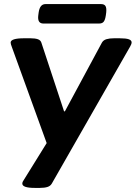

<svg xmlns="http://www.w3.org/2000/svg" viewBox="-20 -712 663 938"><path d="M150 206Q89 206 89 185Q89 180 91.5 175Q94 170 97 166L208 -13L38 -482Q32 -497 32 -504Q32 -525 98 -525H129Q151 -525 164.5 -520.5Q178 -516 182 -504L293 -168H297L478 -504Q485 -516 500 -520.5Q515 -525 537 -525H564Q596 -525 609.5 -520Q623 -515 623 -505Q623 -497 616 -485L233 185Q226 197 211.5 201.5Q197 206 175 206ZM192 -597Q162 -597 167 -637L169 -652Q175 -692 202 -692H474Q489 -692 495 -683Q501 -674 499 -652L497 -637Q494 -616 487 -606.5Q480 -597 464 -597Z"/></svg>

Font: Asap Expanded Expanded Regular
Style: Bold Italic
Weight: 700
Width: 7
Italic angle: -6°
Designer: Pablo Cosgaya
Foundry: Omnibus-Type
Version: Version 3.001; ttfautohint (v1.8.4.7-5d5b)